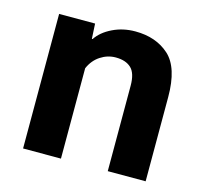

<svg xmlns="http://www.w3.org/2000/svg" viewBox="-82 -618 756 710"><g transform="rotate(15 295.5 -263.0)"><path d="M63.5 0V-515.1H201.2L204.3 -457.3H207Q226.8 -487.1 266.2 -506.3Q305.7 -525.6 353 -525.6Q432.4 -525.6 482.5 -480.6Q532.7 -435.5 532.7 -322.3V0H387.7V-326.9Q387.7 -375 366.9 -394.4Q346.2 -413.8 307.9 -413.8Q276.6 -413.8 249.5 -396Q222.4 -378.2 208.5 -345.9V0Z"/></g></svg>

Font: RobotoFlex
Style: Regular
Weight: 400
Designer: Berlow after Robertson
Foundry: Google
Version: Version 2.136